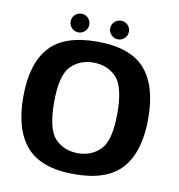

<svg xmlns="http://www.w3.org/2000/svg" viewBox="-80 -783 801 861"><g transform="rotate(10 320.0 -353.0)"><path d="M314 4.5Q464.5 4.5 531.5 -72Q598.5 -148.5 598.5 -298.5Q598.5 -448 531.5 -523.5Q464.5 -599 314 -599Q163.5 -599 96.5 -523.5Q29.5 -448 29.5 -298.5Q29.5 -148.5 96.5 -72Q163.5 4.5 314 4.5ZM314 -91Q251 -91 210.5 -132.8Q170 -174.5 170 -298Q170 -420.5 210.5 -462Q251 -503.5 314 -503.5Q376.5 -503.5 417.2 -462Q458 -420.5 458 -298Q458 -174.5 417.2 -132.8Q376.5 -91 314 -91ZM222.5 -625Q240.5 -625 252.8 -637.5Q265 -650 265 -667.5Q265 -685 252.8 -697.5Q240.5 -710 222.5 -710Q205 -710 192.5 -697.5Q180 -685 180 -667.5Q180 -650 192.5 -637.5Q205 -625 222.5 -625ZM403 -625Q420.5 -625 433 -637.5Q445.5 -650 445.5 -667.5Q445.5 -685 433 -697.5Q420.5 -710 403 -710Q385.5 -710 372.8 -697.5Q360 -685 360 -667.5Q360 -650 372.8 -637.5Q385.5 -625 403 -625Z"/></g></svg>

Font: Anybody UltraCondensed Thin SemiBold
Style: Regular
Weight: 600
Version: Version 1.111